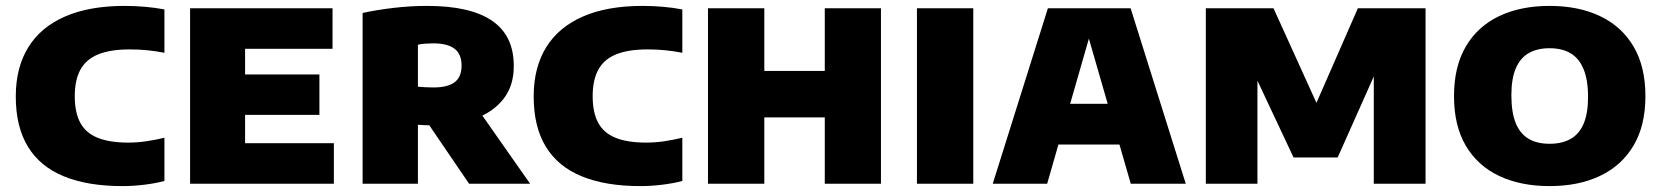

<svg xmlns="http://www.w3.org/2000/svg" viewBox="-20 -623 5632 651"><path d="M395.5 8Q277.5 8 196.8 -25Q116 -58 74.8 -125.5Q33.5 -193 33.5 -296Q33.5 -394 75.8 -462.5Q118 -531 200.5 -567Q283 -603 402.5 -603Q437 -603 471.8 -600Q506.5 -597 537.5 -591V-444Q510 -449.5 480.8 -452.5Q451.5 -455.5 420 -455.5Q354.5 -455.5 313.2 -438.8Q272 -422 252.8 -387Q233.5 -352 233.5 -297Q233.5 -241.5 252.2 -206.8Q271 -172 311.2 -155.8Q351.5 -139.5 415 -139.5Q445.5 -139.5 477.2 -144.2Q509 -149 537.5 -156V-9.5Q508.5 -1.5 470.2 3.2Q432 8 395.5 8Z M624.5 0V-595H1107.5V-457.5H811V-137.5H1112V0ZM736 -233.5V-370.5H1063V-233.5Z M1209.5 0V-579Q1257 -589.5 1314 -596.2Q1371 -603 1428 -603Q1574.5 -603 1648.2 -552.8Q1722 -502.5 1722 -400Q1722.5 -333.5 1687.8 -288.5Q1653 -243.5 1591.5 -220.8Q1530 -198 1448.5 -198Q1435.5 -198 1422.5 -198.5Q1409.5 -199 1397 -200V0ZM1570.5 0 1386 -271H1587.5L1777.5 0ZM1450 -326.5Q1498 -326.5 1521.5 -344.2Q1545 -362 1545 -400.5Q1545 -440 1520.8 -458Q1496.5 -476 1449 -476Q1436 -476 1422.2 -475Q1408.5 -474 1397 -471.5V-329Q1412 -328 1423.2 -327.2Q1434.5 -326.5 1450 -326.5Z M2151.5 8Q2033.5 8 1952.8 -25Q1872 -58 1830.8 -125.5Q1789.5 -193 1789.5 -296Q1789.5 -394 1831.8 -462.5Q1874 -531 1956.5 -567Q2039 -603 2158.5 -603Q2193 -603 2227.8 -600Q2262.5 -597 2293.5 -591V-444Q2266 -449.5 2236.8 -452.5Q2207.5 -455.5 2176 -455.5Q2110.5 -455.5 2069.2 -438.8Q2028 -422 2008.8 -387Q1989.5 -352 1989.5 -297Q1989.5 -241.5 2008.2 -206.8Q2027 -172 2067.2 -155.8Q2107.5 -139.5 2171 -139.5Q2201.5 -139.5 2233.2 -144.2Q2265 -149 2293.5 -156V-9.5Q2264.5 -1.5 2226.2 3.2Q2188 8 2151.5 8Z M2380.5 0V-595H2571.5V-382.5H2776.5V-595H2967V0H2776.5V-225H2571.5V0Z M3089 0V-595H3280V0Z M3346 0 3533 -595H3813.5L4000.5 0H3814L3663.5 -521.5H3680.5L3530.5 0ZM3505 -133 3544.5 -271H3800.5L3840 -133Z M4068.5 0V-595H4298L4453 -253.5H4434.5L4584 -595H4813.5V0H4638V-434.5H4669.5L4515.5 -89H4366L4203.5 -434.5H4243.5V0Z M5234 8Q5136 8 5063 -26.5Q4990 -61 4950 -129Q4910 -197 4910 -297Q4910 -397 4950 -465.2Q4990 -533.5 5062.8 -568.2Q5135.5 -603 5234 -603Q5332.5 -603 5405.5 -568.2Q5478.5 -533.5 5518.8 -465.2Q5559 -397 5559 -297Q5559 -197.5 5518.8 -129.5Q5478.5 -61.5 5405.5 -26.8Q5332.5 8 5234 8ZM5234 -135.5Q5276.5 -135.5 5305.8 -152.2Q5335 -169 5349.8 -204.2Q5364.5 -239.5 5364.5 -294.5Q5364.5 -352 5349.2 -388.8Q5334 -425.5 5305 -442.5Q5276 -459.5 5234 -459.5Q5192.5 -459.5 5163.5 -443Q5134.5 -426.5 5119.5 -391.2Q5104.5 -356 5104.5 -300.5Q5104.5 -242 5119.2 -205.8Q5134 -169.5 5162.8 -152.5Q5191.5 -135.5 5234 -135.5Z"/></svg>

Font: Encode Sans SC Condensed Thin ExtraBold
Style: Regular
Weight: 800
Version: Version 3.002